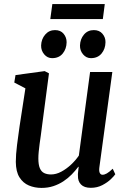

<svg xmlns="http://www.w3.org/2000/svg" viewBox="-20 -911 626 941"><path d="M183.5 10Q150 10 121.5 -2Q93 -14 75.5 -41.8Q58 -69.5 57.5 -117.5Q57.5 -134.5 59 -155.8Q60.5 -177 63.5 -200.5Q66.5 -224 69.8 -247.5Q73 -271 76 -292.5L104.5 -478L50 -506.5L56 -543L199 -562.5L220 -551.5L185.5 -289.5Q183 -268 180 -247Q177 -226 174.2 -206Q171.5 -186 169.8 -168Q168 -150 168 -134.5Q168 -104 175.2 -86.8Q182.5 -69.5 196.5 -62.8Q210.5 -56 230 -56Q255 -56 280.2 -69.5Q305.5 -83 328 -104Q350.5 -125 366.5 -148.5L421.5 -558H530.5L467 -91Q464.5 -72.5 469 -63.5Q473.5 -54.5 482.5 -54.5Q492 -54.5 503.5 -61Q515 -67.5 532.5 -84L545 -57Q540 -49 523.5 -33Q507 -17 481.8 -3.8Q456.5 9.5 425 9.5Q392.5 9.5 376.8 -7Q361 -23.5 362 -50.5Q361.5 -53 361.8 -57.8Q362 -62.5 362.8 -68.8Q363.5 -75 364.2 -81.2Q365 -87.5 365.5 -93L364 -94Q349.5 -74.5 331.5 -56Q313.5 -37.5 290.8 -22.5Q268 -7.5 241.5 1.2Q215 10 183.5 10ZM235.5 -626Q212.5 -626 196.8 -644.5Q181 -663 181.5 -688Q182.5 -719.5 201.5 -741.5Q220.5 -763.5 249.5 -763.5Q277 -763.5 291.8 -745.5Q306.5 -727.5 306.5 -704Q306 -671.5 287.5 -648.8Q269 -626 235.5 -626ZM425.5 -626Q403 -626 387.2 -644.5Q371.5 -663 372 -688Q373 -719.5 391.5 -741.5Q410 -763.5 440 -763.5Q467 -763.5 482.2 -745.5Q497.5 -727.5 497 -704Q496.5 -671.5 477.8 -648.8Q459 -626 425.5 -626ZM236.5 -891H493.5L484 -817.5H226.5Z"/></svg>

Font: Merriweather 28pt Medium
Style: Italic
Weight: 500
Italic angle: -7.8°
Version: Version 2.101